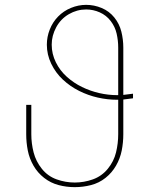

<svg xmlns="http://www.w3.org/2000/svg" viewBox="-20 -763 616 791"><path d="M288 8Q322 8 355 -0.5Q388 -9 414.5 -30Q441 -51 458 -80.5Q475 -110 481.5 -143Q488 -176 488 -210V-353Q508 -355 528 -358V-377Q508 -374 488 -372V-567Q488 -600 480 -632.5Q472 -665 451 -691Q430 -717 399 -730Q368 -743 335 -743Q303 -743 272.5 -730.5Q242 -718 219.5 -695Q197 -672 185 -641.5Q173 -611 173 -579Q173 -538 191 -500.5Q209 -463 239 -435Q269 -407 306 -388.5Q343 -370 383 -361Q423 -352 463 -352H467V-210Q467 -172 458 -135Q449 -98 424 -67.5Q399 -37 362.5 -24Q326 -11 288 -11Q250 -11 213.5 -24Q177 -37 152.5 -67.5Q128 -98 118.5 -135Q109 -172 109 -210V-331H88V-210Q88 -176 94.5 -143Q101 -110 118 -80.5Q135 -51 162 -30Q189 -9 221.5 -0.5Q254 8 288 8ZM464 -371Q426 -371 389 -379.5Q352 -388 318 -404.5Q284 -421 255.5 -446.5Q227 -472 210 -506.5Q193 -541 193 -579Q193 -616 211.5 -650.5Q230 -685 263.5 -704.5Q297 -724 335 -724Q364 -724 391 -712Q418 -700 436 -676.5Q454 -653 460.5 -624.5Q467 -596 467 -567V-371Z"/></svg>

Font: Iosevka Sparkle Thin
Style: Regular
Weight: 100
Designer: Belleve Invis
Foundry: Belleve Invis
Version: Version 4.5.0; ttfautohint (v1.8.3)